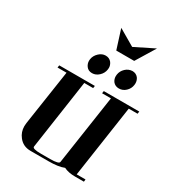

<svg xmlns="http://www.w3.org/2000/svg" viewBox="-243 -1197 1217 1336"><g transform="rotate(30 366.0 -528.5)"><path d="M85.9 -596.2 88.9 -615.2H375L372.1 -596.2H300.8L219.2 -38.1Q217.8 -28.3 234.4 -23.7Q251 -19 287.1 -19H358.9Q430.7 -19 432.1 -38.1L515.1 -596.2H443.8L446.8 -615.2H731.9L729 -596.2H658.2L573.2 -19H644L642.1 0H569.8Q516.6 0 481 -18.1Q437 0 356 0H212.9Q152.8 0 118.2 -44.9Q89.8 -80.6 89.8 -127.9Q89.8 -136.2 91.8 -153.8L158.2 -596.2ZM252 -746.1Q252 -753.9 252.9 -758.8Q257.3 -789.6 282.2 -813Q306.6 -835.9 335 -835.9H335.9Q365.2 -835.9 382.8 -814Q397 -794.4 397 -772.9Q397 -764.6 396 -759.8Q391.6 -728 367.2 -705.1Q342.8 -682.1 313 -682.1H312Q282.2 -682.1 266.1 -704.1Q252 -723.6 252 -746.1ZM332 -1057.1 463.9 -980 619.1 -1057.1 524.9 -902.8H380.9ZM466.8 -746.1Q466.8 -755.9 467.8 -759.8Q472.2 -790.5 496.1 -813Q519 -834.5 549.8 -835.9Q579.6 -835.9 597.2 -814Q610.8 -794.9 610.8 -772Q610.8 -763.7 609.9 -758.8Q605.5 -727.1 582 -705.1Q558.6 -683.1 527.8 -683.1Q497.6 -683.1 480 -705.1Q466.8 -723.6 466.8 -746.1Z"/></g></svg>

Font: Hjet
Style: Italic
Weight: 400
Designer: T. Christopher White
Version: Version 1.2